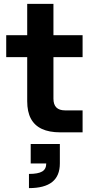

<svg xmlns="http://www.w3.org/2000/svg" viewBox="-20 -681 469 988"><path d="M120 -160V-661H255V-173Q255 -143 270 -128Q285 -113 315 -113H405V0H290Q232.9 0 195.3 -17.7Q157.6 -35.3 138.8 -70.7Q120 -106 120 -160ZM12 -500H405V-387H12ZM218 160H288Q288 224 248.5 255.5Q209 287 129 287V214Q176 214 197 201.5Q218 189 218 160ZM138 60H288V160H138Z"/></svg>

Font: Uncut Sans Variable
Style: Regular
Weight: 400
Designer: Kasper Nordkvist
Foundry: UNCUT.wtf
Version: Version 1.304;Glyphs 3.2 (3246)